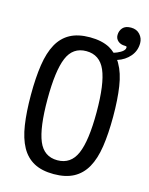

<svg xmlns="http://www.w3.org/2000/svg" viewBox="-120 -880 739 952"><g transform="rotate(15 250.0 -403.5)"><path d="M377 -751Q377 -773 390.5 -788.5Q404 -804 433 -804Q462 -804 479 -785Q496 -766 496 -741Q496 -702 471.5 -673Q447 -644 407 -631Q412 -625 416 -617Q441 -574 451 -508Q461 -442 461 -354Q461 -266 451 -200Q441 -134 416.5 -90.5Q392 -47 351 -25Q310 -3 249 -3Q188 -3 147.5 -25Q107 -47 83 -90.5Q59 -134 49 -200Q39 -266 39 -354Q39 -442 49 -508Q59 -574 83 -617.5Q107 -661 147.5 -683Q188 -705 249 -705Q310 -705 351 -683Q367 -674 381 -661Q398 -666 414.5 -675.5Q431 -685 435 -696Q437 -704 435.5 -706.5Q434 -709 426 -709Q404 -709 390.5 -721Q377 -733 377 -751ZM249 -634Q180 -634 152 -567Q124 -500 124 -354Q124 -208 152 -141Q180 -74 249 -74Q318 -74 347 -141Q376 -208 376 -354Q376 -500 347 -567Q318 -634 249 -634Z"/></g></svg>

Font: D2Coding
Style: Regular
Weight: 400
Monospace: yes
Designer: Yong-Rak Park; Jeong-Hwan Yoon; Sang-Min Lee;
Foundry: NHN Corporation
Version: Version 1.3.2; Build 20180524